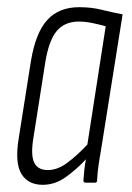

<svg xmlns="http://www.w3.org/2000/svg" viewBox="-20 -508 366 534"><path d="M99 6Q58 6 39.5 -24.5Q21 -55 32 -123L66 -338Q79 -417 111.5 -452.5Q144 -488 200 -488Q234 -488 262 -481Q290 -474 321 -468L265 -116Q258 -75 254.5 -51.5Q251 -28 250 -6Q250 0 244 0H218Q212 0 212 -6Q213 -20 214.5 -35Q216 -50 219 -65Q193 -37 163 -15.5Q133 6 99 6ZM113 -35Q140 -35 167.5 -55.5Q195 -76 223 -106L274 -435Q256 -440 236.5 -444Q217 -448 199 -448Q160 -448 138 -422Q116 -396 106 -335L73 -125Q65 -77 75 -56Q85 -35 113 -35Z"/></svg>

Font: Sofia Sans Extra Condensed Light
Style: Italic
Weight: 300
Italic angle: -9°
Version: Version 4.100